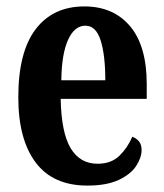

<svg xmlns="http://www.w3.org/2000/svg" viewBox="-20 -568 510 598"><path d="M252 10Q145 10 91 -62Q37 -134 37 -265Q37 -406 91 -477Q145 -548 243 -548Q333 -548 385 -486.5Q437 -425 437 -306V-260H169Q171 -155 200 -106.5Q229 -58 284 -58Q326 -58 351.5 -82.5Q377 -107 392 -142Q404 -138 412.5 -128Q421 -118 421 -101Q421 -77 404 -51Q387 -25 349.5 -7.5Q312 10 252 10ZM308 -318Q308 -396 293.5 -442Q279 -488 246 -488Q212 -488 192 -444Q172 -400 171 -318Z"/></svg>

Font: Noto Serif Ethiopic ExtraCondensed
Style: Bold
Weight: 700
Width: 2
Designer: Monotype Design Team
Foundry: Monotype Imaging Inc.
Version: Version 2.102; ttfautohint (v1.8.4.7-5d5b)